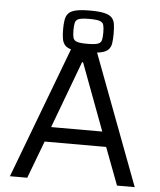

<svg xmlns="http://www.w3.org/2000/svg" viewBox="-58 -911 799 961"><g transform="rotate(5 341.5 -430.5)"><path d="M28 0 288 -688H396L655 0H566L495 -188H186L115 0ZM212 -263H469L343 -600H338ZM355 -652Q310 -652 284.5 -657.5Q259 -663 247.5 -675.5Q236 -688 232.5 -708Q229 -728 229 -756Q229 -784 232.5 -804Q236 -824 247.5 -836.5Q259 -849 284.5 -855Q310 -861 355 -861Q401 -861 427 -855Q453 -849 465 -836.5Q477 -824 480 -804Q483 -784 483 -756Q483 -728 480 -708Q477 -688 465 -675.5Q453 -663 427 -657.5Q401 -652 355 -652ZM355 -694Q393 -694 408.5 -699.5Q424 -705 427.5 -718.5Q431 -732 431 -756Q431 -780 427.5 -794Q424 -808 408.5 -813.5Q393 -819 355 -819Q319 -819 303.5 -813.5Q288 -808 284.5 -794Q281 -780 281 -756Q281 -732 284.5 -718.5Q288 -705 303.5 -699.5Q319 -694 355 -694Z"/></g></svg>

Font: Saira Thin
Style: Regular
Weight: 400
Version: Version 1.101